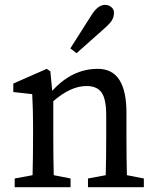

<svg xmlns="http://www.w3.org/2000/svg" viewBox="-20 -777 647 797"><path d="M338.9 -419.9Q273.4 -419.9 201.2 -356.9V-210Q201.2 -126 203.1 -49.8L272.9 -36.1V0H41V-36.1L115.2 -49.8Q117.2 -126 117.2 -210V-261.2Q117.2 -315.4 113.8 -386.2L35.2 -395V-430.2L173.8 -491.2L189 -481L196.8 -399.9Q279.3 -491.2 385.7 -491.2Q505.9 -491.7 504.9 -306.2V-210Q504.9 -126 506.8 -49.8L577.1 -36.1V0H345.2V-36.1L418.9 -49.8Q420.9 -124 420.9 -210V-297.9Q420.9 -365.2 401.9 -392.6Q382.8 -419.9 338.9 -419.9ZM416 -756.8Q430.7 -756.8 441.4 -748Q453.1 -739.3 453.1 -724.1Q453.1 -709 446.3 -695.8Q439.5 -682.6 418 -663.1L297.9 -556.2L272 -576.2L358.9 -712.9Q385.7 -756.8 416 -756.8Z"/></svg>

Font: SourceSerifPro-Regular
Style: Regular
Weight: 400
Designer: Frank Grießhammer
Foundry: Adobe Systems Incorporated
Version: Version 1.014;PS Version 1.0;hotconv 1.0.73;makeotf.lib2.5.5